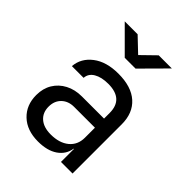

<svg xmlns="http://www.w3.org/2000/svg" viewBox="-221 -909 1043 1043"><g transform="rotate(45 300.0 -387.5)"><path d="M252 10Q167 10 117 -37.5Q67 -85 67 -162Q67 -213 90 -251Q113 -289 154 -310.5Q195 -332 248 -332H418V-375Q418 -482 301 -482Q249 -482 217 -463Q185 -444 183 -410H93Q98 -475 153.5 -517.5Q209 -560 301 -560Q401 -560 454.5 -512Q508 -464 508 -378V0H419V-100H417Q409 -49 366 -19.5Q323 10 252 10ZM274 -66Q340 -66 379 -98Q418 -130 418 -185V-262H258Q214 -262 186.5 -235.5Q159 -209 159 -165Q159 -119 189.5 -92.5Q220 -66 274 -66ZM264 -645 124 -785H223L305 -707L385 -785H486L347 -645Z"/></g></svg>

Font: JetBrainsMono NFM
Style: Regular
Weight: 400
Monospace: yes
Designer: Philipp Nurullin, Konstantin Bulenkov
Foundry: JetBrains
Version: Version 2.304; ttfautohint (v1.8.4.7-5d5b);Nerd Fonts 3.3.0